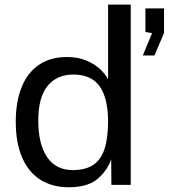

<svg xmlns="http://www.w3.org/2000/svg" viewBox="-20 -780 712 810"><path d="M46.5 -266.5Q46.5 -350 70.8 -411.2Q95 -472.5 143.5 -506Q192 -539.5 262.5 -539.5Q309 -539.5 345 -524.2Q381 -509 403.2 -487.5Q425.5 -466 436 -445.5V-760.5H531.5V0H450L449 -108.5Q434.5 -63 393 -26.5Q351.5 10 270 10Q201 10 150.8 -21.5Q100.5 -53 73.5 -115.2Q46.5 -177.5 46.5 -266.5ZM286.5 -62.5Q340.5 -62.5 373 -84Q405.5 -105.5 420.8 -151.2Q436 -197 436 -271.5Q435 -367.5 400 -416.5Q365 -465.5 288.5 -465.5Q220 -465.5 180.8 -417.5Q141.5 -369.5 141.5 -271.5Q141.5 -171.5 178.8 -117Q216 -62.5 286.5 -62.5ZM621.5 -640 593.5 -645V-744.5H672V-640.5L631.5 -546H582.5Z"/></svg>

Font: 1883 Sans
Style: Regular
Weight: 400
Designer: 1883 Sans project is a fork of Public Sans.
Version: Version 1.009